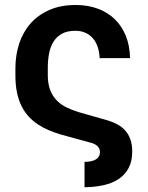

<svg xmlns="http://www.w3.org/2000/svg" viewBox="-20 -573 604 785"><path d="M325.6 88.8Q354.8 88.8 371.6 79Q388.5 69.2 388.8 49Q388.5 33 377.3 23.3Q366.1 13.5 346.2 9.2L227.3 -23.4Q202.8 -30.9 179.5 -40.7Q156.2 -50.4 135.7 -63.9Q115.1 -77.4 98 -95.7Q81 -114 68.7 -138.1Q56.5 -162.3 49.7 -193.5Q43 -224.8 43 -264.6V-294Q43 -346.9 58.2 -394Q73.5 -441.1 104.2 -476.2Q134.9 -511.4 181.3 -532Q227.6 -552.6 289.8 -552.6Q339.1 -552.6 379.6 -537.6Q420.1 -522.7 449 -494.9Q478 -467 494.3 -426.7Q510.7 -386.4 511.7 -335.2H387.4Q386.4 -360.4 379.4 -381Q372.5 -401.6 359.9 -416.2Q347.3 -430.8 329.4 -438.9Q311.4 -447.1 288 -447.1Q254.3 -447.1 232.4 -434.7Q210.6 -422.2 198 -401.3Q185.4 -380.3 180.4 -353Q175.4 -325.6 175.4 -295.8V-266.3Q175.4 -230.8 185 -205.6Q194.6 -180.4 211.6 -162.8Q228.7 -145.2 252 -133.9Q275.2 -122.5 302.6 -114.3L421.9 -80.3Q443.9 -73.5 462.2 -63.2Q480.5 -52.9 493.4 -37.6Q506.4 -22.4 513.5 -1.8Q520.6 18.8 520.6 46.5Q520.6 86.3 505.9 114Q491.1 141.7 465.2 158.9Q439.3 176.1 403.6 184.1Q367.9 192.1 325.6 192.5Z"/></svg>

Font: Interop SemBd
Style: Regular
Weight: 600
Designer: Rasmus Andersson, Google, Jang Haemin
Foundry: jhaemin
Version: Version 1.008